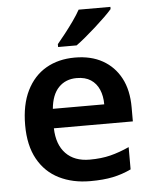

<svg xmlns="http://www.w3.org/2000/svg" viewBox="-54 -812 690 867"><g transform="rotate(-5 290.5 -378.0)"><path d="M299 -552Q372 -552 424.5 -522.5Q477 -493 506 -438.5Q535 -384 535 -306V-242H177Q179 -168 218 -127.5Q257 -87 326 -87Q379 -87 420.5 -97.5Q462 -108 506 -128V-27Q466 -8 423 1Q380 10 320 10Q241 10 179.5 -20.5Q118 -51 83.5 -113Q49 -175 49 -267Q49 -360 80.5 -423.5Q112 -487 168 -519.5Q224 -552 299 -552ZM299 -459Q249 -459 217.5 -426.5Q186 -394 180 -330H413Q413 -368 400.5 -397Q388 -426 363 -442.5Q338 -459 299 -459ZM479 -756Q467 -742 446.5 -722Q426 -702 401.5 -680Q377 -658 353.5 -638.5Q330 -619 312 -606H228V-619Q244 -638 264 -663.5Q284 -689 303.5 -716.5Q323 -744 335 -766H479Z"/></g></svg>

Font: Noto Sans Hebrew SemiBold
Style: Regular
Weight: 600
Designer: Monotype Design Team
Foundry: Monotype Imaging Inc.
Version: Version 2.003